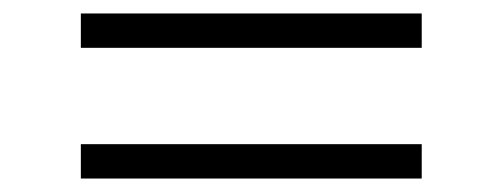

<svg xmlns="http://www.w3.org/2000/svg" viewBox="-20 -394 748 285"><path d="M606 -129V-180H100V-129ZM606 -323V-374H100V-323Z"/></svg>

Font: Josefin Slab Thin Medium
Style: Regular
Weight: 500
Version: Version 2.000